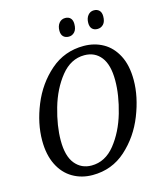

<svg xmlns="http://www.w3.org/2000/svg" viewBox="-132 -1005 937 1112"><g transform="rotate(-15 336.5 -449.0)"><path d="M53 -257Q53 -360 97.5 -469Q142 -578 226.5 -651.5Q311 -725 426 -725Q490 -725 542 -696Q594 -667 625 -607.5Q656 -548 656 -460Q656 -360 612.5 -250Q569 -140 485 -64.5Q401 11 285 11Q219 11 166 -20Q113 -51 83 -111.5Q53 -172 53 -257ZM552 -486Q552 -579 515.5 -625.5Q479 -672 416 -672Q335 -672 276 -599Q217 -526 187 -421.5Q157 -317 157 -229Q157 -136 194.5 -90Q232 -44 293 -44Q375 -44 433.5 -117Q492 -190 522 -293.5Q552 -397 552 -486ZM314 -846Q314 -874 328 -891.5Q342 -909 365 -909Q385 -909 396.5 -897Q408 -885 408 -862Q408 -830 393.5 -814.5Q379 -799 359 -799Q338 -799 326 -811Q314 -823 314 -846ZM487 -846Q487 -874 501 -891.5Q515 -909 537 -909Q557 -909 569 -897Q581 -885 581 -862Q581 -830 566.5 -814.5Q552 -799 531 -799Q510 -799 498.5 -811Q487 -823 487 -846Z"/></g></svg>

Font: Noto Serif Narrow
Style: Italic
Weight: 400
Width: 4
Italic angle: -12°
Designer: Monotype Design Team
Foundry: Monotype Imaging Inc.
Version: Version 1.001